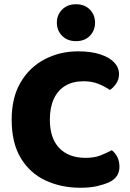

<svg xmlns="http://www.w3.org/2000/svg" viewBox="-20 -867 611 905"><path d="M541 -518Q541 -493 528 -473.5Q515 -454 498 -443Q473 -460 443 -472Q413 -484 374 -484Q323 -484 287.5 -462.5Q252 -441 233.5 -400.5Q215 -360 215 -303Q215 -215 259.5 -169Q304 -123 383 -123Q424 -123 452.5 -134Q481 -145 507 -159Q524 -146 533.5 -126Q543 -106 543 -80Q543 -57 531 -38Q519 -19 490 -6Q472 2 439 10Q406 18 359 18Q269 18 195.5 -16Q122 -50 78.5 -121Q35 -192 35 -303Q35 -407 77 -478.5Q119 -550 190.5 -587.5Q262 -625 348 -625Q409 -625 452 -611Q495 -597 518 -573Q541 -549 541 -518ZM428 -760Q428 -723 403.5 -698Q379 -673 338 -673Q298 -673 273 -698Q248 -723 248 -760Q248 -797 273 -822Q298 -847 338 -847Q379 -847 403.5 -822Q428 -797 428 -760Z"/></svg>

Font: Baloo Bhaijaan 2 ExtraBold
Style: Regular
Weight: 800
Designer: Sanskriti Dholi, Noopur Datye and Ek Type
Foundry: Ek Type
Version: Version 1.701